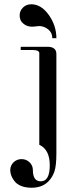

<svg xmlns="http://www.w3.org/2000/svg" viewBox="-20 -879 338 899"><path d="M225 -700Q225 -726 205.5 -741.5Q186 -757 163 -757Q159 -757 148 -755.5Q137 -754 132 -754Q109 -754 94.5 -764.5Q80 -775 76 -785.5Q72 -796 72 -807Q72 -828 87.5 -843.5Q103 -859 126 -859Q173 -859 208.5 -809Q244 -759 244 -700ZM202 -660Q244 -660 244 -626V-161Q244 -102 234.5 -75Q225 -48 206 -29Q177 0 128 0Q81 0 55 -23Q29 -50 28 -82Q28 -104 43.5 -119Q59 -134 81 -134Q103 -134 118.5 -119Q134 -104 134 -82Q134 -30 171 -30Q213 -30 213 -105Q213 -179 164 -201V-630Q164 -645 130 -645H77V-660Z"/></svg>

Font: kawoszeh
Style: Medium
Weight: 500
Version: Version 000.030